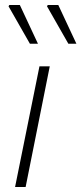

<svg xmlns="http://www.w3.org/2000/svg" viewBox="-20 -744 324 764"><path d="M40 0 137 -480H178L82 0ZM99 -570 14 -719 17 -724H59L131 -570ZM252 -570 167 -719 170 -724H212L284 -570Z"/></svg>

Font: Source Sans 3 ExtraLight Light
Style: Italic
Weight: 300
Italic angle: -11°
Version: Version 3.052;hotconv 1.1.0;makeotfexe 2.6.0